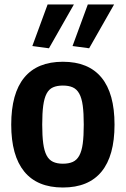

<svg xmlns="http://www.w3.org/2000/svg" viewBox="-20 -825 561 855"><path d="M124 -620 192 -805H309L198 -610ZM303 -620 371 -805H488L377 -610ZM260 10Q146 10 88 -61Q30 -132 30 -270Q30 -409 88 -479.5Q146 -550 260 -550Q374 -550 432 -479.5Q490 -409 490 -270Q490 -131 432 -60.5Q374 10 260 10ZM260 -96Q286 -96 304 -104Q322 -112 333 -132Q344 -152 348.5 -185.5Q353 -219 353 -270Q353 -321 348.5 -354.5Q344 -388 333 -408Q322 -428 304 -436Q286 -444 260 -444Q234 -444 216 -436Q198 -428 187.5 -408Q177 -388 172.5 -354.5Q168 -321 168 -270Q168 -220 172.5 -186.5Q177 -153 187.5 -133Q198 -113 216 -104.5Q234 -96 260 -96Z"/></svg>

Font: Encode Sans Compressed
Style: Bold
Weight: 700
Designer: Pablo Impallari, Andres Torresi
Foundry: Pablo Impallari, Andres Torresi
Version: Version 1.000; ttfautohint (v1.00) -l 8 -r 50 -G 200 -x 14 -